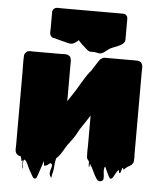

<svg xmlns="http://www.w3.org/2000/svg" viewBox="-57 -795 778 949"><g transform="rotate(5 331.5 -320.5)"><path d="M632 -60Q632 -53 632.5 -46.5Q633 -40 632 -33V-24Q631 -15 626 -9L620 -3Q616 0 610.5 3Q605 6 601 9Q598 11 595 13.5Q592 16 589 19Q588 20 587 22Q586 24 585 23Q578 12 581.5 12.5Q585 13 588 15.5Q591 18 581 15H580H579Q579 15 577 17Q576 20 575.5 23.5Q575 27 573 31Q572 33 571.5 36Q571 39 569 41Q567 43 565 41Q563 38 563 34Q563 30 561 27Q559 28 557 30Q554 33 552 37Q547 44 543.5 51.5Q540 59 535 66Q534 67 533 68.5Q532 70 530 71Q528 73 525 73Q521 73 518 68Q517 66 516 64Q515 62 514 61Q508 50 503.5 39Q499 28 494 18Q490 18 490 18Q486 33 488.5 49Q491 65 490 76.5Q489 88 474 90Q467 91 462.5 87Q458 83 454 77Q446 65 440 51.5Q434 38 427 25L421 17Q420 15 419.5 12Q419 9 417 10Q415 13 415 20.5Q415 28 413 25Q410 18 411 10.5Q412 3 410 -4Q406 -8 404 -11Q402 -15 401 -16Q401 -17 400.5 -17.5Q400 -18 400 -19Q399 -22 399 -25.5Q399 -29 399 -33Q398 -45 398.5 -57Q399 -69 399 -80V-230Q395 -223 390 -215.5Q385 -208 380 -200L352 -158Q345 -145 338 -132.5Q331 -120 323 -109Q321 -106 319 -103Q317 -100 315 -98Q311 -92 307 -87Q303 -82 299 -77L292 -66Q285 -54 277.5 -41.5Q270 -29 259 -15Q256 -11 252 -8Q251 -7 250 -6Q249 -5 248 -4Q244 10 243 25Q242 40 240 54Q239 59 238 65Q237 71 235 77Q234 81 233 89Q232 97 231 93Q222 82 222.5 71Q223 60 226.5 50.5Q230 41 230.5 33.5Q231 26 221 22Q219 24 216 26Q213 28 211 30Q207 33 203.5 35Q200 37 195 37Q194 37 193 37.5Q192 38 191 37Q190 32 190 26Q190 20 189 15Q187 18 185 26Q180 41 175 56Q170 71 165 86Q164 90 160.5 97.5Q157 105 151 105Q148 105 147 104Q143 102 140.5 97.5Q138 93 136 90Q134 86 132 82.5Q130 79 128 76Q125 70 121.5 64.5Q118 59 116 53Q112 45 108.5 37Q105 29 100 22Q98 20 96 18.5Q94 17 92 16Q87 19 86.5 32Q86 45 86.5 55Q87 65 84 59Q83 57 84 43.5Q85 30 83 18Q83 21 80 23Q77 25 77 20Q77 15 76 12Q75 9 74 6.5Q73 4 72 1Q71 1 70 0.5Q69 0 67 0Q66 0 65.5 -0.5Q65 -1 63 -1Q55 -4 50 -11Q48 -13 46 -19Q44 -26 44.5 -35Q45 -44 45 -51V-405Q45 -423 44.5 -447Q44 -471 45 -493Q45 -504 53 -512Q55 -514 57.5 -516Q60 -518 64 -519Q69 -521 74.5 -520.5Q80 -520 85 -520H223Q230 -520 238 -520.5Q246 -521 253 -520Q256 -520 259 -519Q262 -518 265 -516Q267 -515 269 -513Q272 -512 273 -509Q275 -507 275 -505Q277 -501 277.5 -497Q278 -493 278 -490V-290L316 -348Q317 -349 319 -353Q327 -367 336 -382Q345 -397 354 -411L365 -428Q377 -445 385 -453Q385 -454 385.5 -454.5Q386 -455 386 -455L392 -465L408 -490Q414 -500 422 -510Q427 -514 431.5 -516.5Q436 -519 442 -520H605Q609 -520 615 -518Q616 -518 616.5 -517.5Q617 -517 618 -517Q626 -513 629 -505Q632 -501 632 -495Q633 -488 632.5 -480Q632 -472 632 -465ZM538 -618Q538 -610 534 -605Q528 -595 515 -589Q502 -582 489 -577.5Q476 -573 463 -566Q454 -560 446 -553Q438 -546 427 -541Q419 -538 411 -540Q403 -542 395 -543Q388 -544 381.5 -543.5Q375 -543 367 -544Q359 -547 352.5 -552.5Q346 -558 340 -564Q334 -569 327.5 -575Q321 -581 316 -587Q315 -588 314 -589Q313 -590 312 -591Q311 -592 310.5 -593.5Q310 -595 308 -595Q307 -595 306 -593.5Q305 -592 304 -591Q302 -590 300 -588Q288 -578 276 -575Q267 -574 257.5 -576.5Q248 -579 240 -581Q227 -584 214 -587.5Q201 -591 188 -595H183L176 -598Q174 -599 171 -602Q167 -607 165 -614Q164 -622 164.5 -630.5Q165 -639 165 -646V-722Q165 -731 171 -737.5Q177 -744 186 -745Q191 -746 195.5 -745.5Q200 -745 204 -745H515Q525 -745 531.5 -738.5Q538 -732 538 -722Z"/></g></svg>

Font: Rubik Wet Paint
Style: Regular
Weight: 400
Designer: Hubert and Fischer, NaN
Foundry: Hubert and Fischer, NaN
Version: Version 2.200